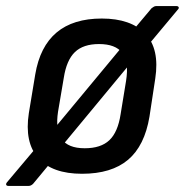

<svg xmlns="http://www.w3.org/2000/svg" viewBox="-43 -561 608 632"><path d="M-15 51Q-21 51 -22.5 47.5Q-24 44 -20 39L87 -88L124 -124L363 -412L388 -453L456 -534Q460 -537 463.5 -539Q467 -541 471 -541H538Q543 -541 545 -537.5Q547 -534 542 -529L436 -402L399 -368L158 -77L129 -32L66 44Q59 51 51 51ZM227 11Q129 11 83 -40.5Q37 -92 52 -189L73 -316Q104 -500 292 -500Q388 -500 435.5 -450Q483 -400 468 -302L449 -177Q433 -81 378.5 -35Q324 11 227 11ZM236 -73Q289 -73 317 -99.5Q345 -126 354 -185L372 -295Q382 -358 359.5 -387Q337 -416 283 -416Q231 -416 203.5 -389.5Q176 -363 167 -305L148 -193Q139 -134 160 -103.5Q181 -73 236 -73Z"/></svg>

Font: Sofia Sans Semi Condensed SemiBold
Style: Italic
Weight: 600
Italic angle: -9°
Version: Version 4.100